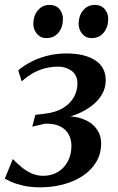

<svg xmlns="http://www.w3.org/2000/svg" viewBox="-25 -772 491 801"><path d="M143 9.5Q101 9.5 70 2Q39 -5.5 20 -14.2Q1 -23 -5 -26.5L28.5 -108.5Q46 -90.5 65.2 -74.5Q84.5 -58.5 107.2 -48.5Q130 -38.5 155 -38.5Q188.5 -38.5 215 -53.8Q241.5 -69 257.2 -97.5Q273 -126 273 -163.5Q273 -189.5 261.8 -210.8Q250.5 -232 226.5 -244.5Q202.5 -257 163 -256L109.5 -243.5L122.5 -293L157.5 -297Q207.5 -302.5 238.2 -321.5Q269 -340.5 283.5 -367.5Q298 -394.5 298 -423.5Q298 -458.5 274 -476.2Q250 -494 218 -494Q193.5 -494 168.5 -488.5Q143.5 -483 118 -469.8Q92.5 -456.5 65.5 -432.5L51 -478.5Q78.5 -501.5 110.5 -517Q142.5 -532.5 178.2 -540.8Q214 -549 252.5 -549Q327.5 -549 371.8 -520.8Q416 -492.5 416 -437Q416 -404.5 400 -377.5Q384 -350.5 356.5 -329.8Q329 -309 293.8 -295Q258.5 -281 220.5 -275.5L219 -284.5Q275 -291 314.8 -277.8Q354.5 -264.5 375.8 -237Q397 -209.5 397 -174Q397 -130 376.2 -95.8Q355.5 -61.5 319.8 -38Q284 -14.5 238.5 -2.5Q193 9.5 143 9.5ZM167.5 -613Q144 -613 128.8 -631.2Q113.5 -649.5 114 -675Q114.5 -706.5 133.2 -729Q152 -751.5 181.5 -751.5Q209 -751.5 223.5 -733.5Q238 -715.5 237.5 -692Q237.5 -658.5 219 -635.8Q200.5 -613 167.5 -613ZM356.5 -613Q333 -613 317.8 -631.2Q302.5 -649.5 303 -675Q303.5 -706.5 322 -729Q340.5 -751.5 370.5 -751.5Q397.5 -751.5 412.2 -733.5Q427 -715.5 426.5 -692Q426 -658.5 407.5 -635.8Q389 -613 356.5 -613Z"/></svg>

Font: Merriweather 60pt Medium
Style: Italic
Weight: 500
Italic angle: -7.8°
Version: Version 2.101